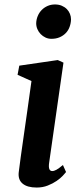

<svg xmlns="http://www.w3.org/2000/svg" viewBox="-20 -840 361 870"><path d="M64.9 -59.6Q68.4 -88.9 74.2 -130.6Q80.1 -172.4 87.6 -224.9Q95.2 -277.3 104 -339.8Q112.8 -402.3 122.6 -472.7L59.6 -501L67.4 -542.5L241.7 -567.9L267.6 -556.2L202.6 -102.1Q197.3 -64.9 216.8 -64.9Q225.1 -64.9 235.8 -70.8Q246.6 -76.7 265.1 -92.3L279.3 -60.5Q275.4 -55.2 264.4 -43.5Q253.4 -31.7 236.3 -20Q219.2 -8.3 196.5 0.7Q173.8 9.8 146 9.8Q103.5 9.8 82.3 -8.1Q61 -25.9 64.9 -59.6ZM212.9 -664.1Q198.7 -664.1 186.3 -669.9Q173.8 -675.8 164.3 -685.5Q154.8 -695.3 149.4 -708Q144 -720.7 144 -734.4Q144.5 -752 151.1 -767.6Q157.7 -783.2 168.9 -794.7Q180.2 -806.2 195.6 -813Q210.9 -819.8 229 -819.8Q246.1 -819.8 259.5 -814.2Q272.9 -808.6 282.5 -799.1Q292 -789.6 296.9 -777.3Q301.8 -765.1 301.8 -752Q301.3 -734.4 295.4 -718.3Q289.6 -702.1 278.1 -690.2Q266.6 -678.2 250.2 -671.1Q233.9 -664.1 212.9 -664.1Z"/></svg>

Font: Merriweather Bold
Style: Italic
Weight: 700
Italic angle: -7°
Designer: Eben Sorkin ( eben@eyebytes.com )
Foundry: Eben Sorkin ( eben@eyebytes.com )
Version: Version 1.5; ttfautohint (v0.97) -l 13 -r 13 -G 200 -x 24 -f